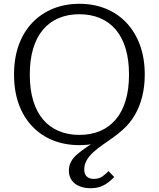

<svg xmlns="http://www.w3.org/2000/svg" viewBox="-20 -748 837 1012"><path d="M398 -37Q459 -37 507.5 -57.5Q556 -78 590 -118Q624 -158 642 -217.5Q660 -277 660 -355Q660 -433 642 -492.5Q624 -552 590 -592Q556 -632 507 -652.5Q458 -673 398 -673Q338 -673 289.5 -652.5Q241 -632 207 -592Q173 -552 155 -492.5Q137 -433 137 -355Q137 -277 155 -217.5Q173 -158 207 -118Q241 -78 289.5 -57.5Q338 -37 398 -37ZM628 -65Q604 -43 576 -23Q548 -3 521 15.5Q494 34 472 54Q450 74 437 96.5Q424 119 424 145Q424 170 437.5 182.5Q451 195 474 195Q502 195 520.5 181.5Q539 168 552 154L582 185Q567 201 549 214.5Q531 228 509 236Q487 244 457 244Q425 244 399 233.5Q373 223 358 202Q343 181 343 152Q343 127 353.5 106Q364 85 387 65Q410 45 445.5 21.5Q481 -2 530 -30L518 -1Q500 5 480.5 9Q461 13 440.5 15Q420 17 398 17Q323 17 260 -8Q197 -33 150.5 -81.5Q104 -130 79 -199Q54 -268 54 -355Q54 -442 79 -511Q104 -580 150.5 -628.5Q197 -677 260 -702.5Q323 -728 399 -728Q474 -728 537 -702.5Q600 -677 646 -628.5Q692 -580 717.5 -511Q743 -442 743 -355Q743 -293 729.5 -239Q716 -185 690.5 -141.5Q665 -98 628 -65Z"/></svg>

Font: Roboto Serif 20pt Light
Style: Regular
Weight: 300
Version: Version 1.008